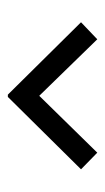

<svg xmlns="http://www.w3.org/2000/svg" viewBox="92 -812 271 496"><g transform="rotate(-90 228.0 -564.5)"><path d="M225.1 -680.2H231L418 -491.2L374 -449.2L228 -599.1L81.1 -449.2L38.1 -491.2Z"/></g></svg>

Font: Margherita Bold
Style: Regular
Weight: 700
Designer: James Puckett
Foundry: Dunwich Type Founders
Version: Version 1.008;hotconv 1.0.109;makeotfexe 2.5.65596